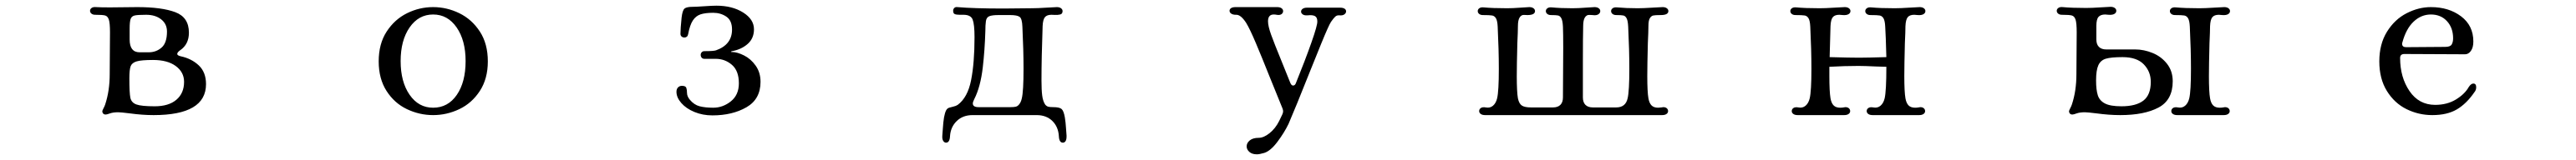

<svg xmlns="http://www.w3.org/2000/svg" viewBox="-20 -405 9040 563"><path d="M317 -380Q333 -379 366 -379L462 -380Q548 -380 595.5 -362Q643 -344 643 -290Q643 -249 612 -228Q602 -221 602 -215Q602 -210 614 -207Q652 -199 677.5 -175Q703 -151 703 -109Q703 0 519 0Q480 0 436 -6Q404 -10 395 -10Q377 -10 366 -6Q355 -2 351 -2Q345 -2 342 -5.5Q339 -9 339 -13Q339 -16 343 -23.5Q347 -31 349 -37Q365 -85 365 -144L366 -291Q366 -324 362 -336Q358 -348 349 -350.5Q340 -353 314 -353Q306 -353 301 -357Q296 -361 296 -367Q296 -373 301.5 -377Q307 -381 317 -380ZM470 -221H502Q528 -221 547 -237.5Q566 -254 566 -294Q566 -321 545.5 -337Q525 -353 493 -353Q463 -353 452.5 -350.5Q442 -348 438.5 -338.5Q435 -329 435 -304V-266Q435 -221 470 -221ZM523 -31Q572 -31 599 -54Q626 -77 626 -117Q626 -151 597 -172.5Q568 -194 517 -194Q476 -194 459.5 -189Q443 -184 438.5 -172Q434 -160 434 -129Q434 -78 437.5 -61Q441 -44 458.5 -37.5Q476 -31 523 -31Z M1309 -189Q1309 -251 1337 -294Q1365 -337 1408.5 -358.5Q1452 -380 1500 -380Q1548 -380 1592 -358.5Q1636 -337 1664 -294Q1692 -251 1692 -189Q1692 -128 1664 -85Q1636 -42 1592 -21Q1548 0 1500 0Q1452 0 1408 -21Q1364 -42 1336.5 -85Q1309 -128 1309 -189ZM1614 -190Q1614 -263 1582.5 -308.5Q1551 -354 1500 -354Q1449 -354 1417.5 -308.5Q1386 -263 1386 -190Q1386 -117 1417.5 -71.5Q1449 -26 1500 -26Q1552 -26 1583 -71Q1614 -116 1614 -190Z M2354 -82Q2354 -92 2359.5 -97.5Q2365 -103 2373 -103Q2386 -103 2388.5 -96Q2391 -89 2391 -78Q2391 -66 2401 -54Q2416 -36 2435.5 -31Q2455 -26 2483 -26Q2517 -26 2545 -48.5Q2573 -71 2573 -112Q2573 -156 2548.5 -177Q2524 -198 2492 -198H2452Q2446 -198 2442.5 -202Q2439 -206 2439 -212Q2439 -217 2442.5 -221Q2446 -225 2452 -225Q2485 -225 2493 -228Q2549 -248 2549 -301Q2549 -333 2529 -346.5Q2509 -360 2483 -360Q2455 -360 2438.5 -354.5Q2422 -349 2411.5 -333Q2401 -317 2395 -285Q2394 -279 2390.5 -276Q2387 -273 2382 -273Q2376 -273 2372 -276.5Q2368 -280 2368 -286Q2368 -304 2372 -343Q2375 -369 2382.5 -375Q2390 -381 2411 -381Q2423 -381 2451 -383Q2481 -385 2494 -385Q2550 -385 2588 -361Q2626 -337 2626 -302Q2626 -270 2604 -250.5Q2582 -231 2549 -225Q2545 -224 2545 -223Q2545 -222 2549 -222Q2567 -222 2591 -210Q2615 -198 2632 -174Q2649 -150 2649 -117Q2649 -56 2599.5 -27.5Q2550 1 2480 1Q2446 1 2417 -11Q2388 -23 2371 -42.5Q2354 -62 2354 -82Z M3293 8Q3296 -8 3300 -16Q3304 -24 3311 -26Q3317 -28 3326 -30Q3335 -32 3341 -36Q3376 -62 3388 -123Q3400 -184 3400 -274Q3400 -319 3393.5 -336Q3387 -353 3361 -353H3348Q3336 -353 3330.5 -355.5Q3325 -358 3325 -367Q3325 -373 3329 -377Q3333 -381 3340 -380Q3397 -375 3502 -375L3601 -376Q3621 -376 3651.5 -378Q3682 -380 3689 -380Q3698 -380 3703.5 -376Q3709 -372 3709 -366Q3709 -356 3700.5 -354Q3692 -352 3682.5 -352.5Q3673 -353 3670 -353Q3654 -353 3647 -344.5Q3640 -336 3639 -313Q3635 -201 3635 -121Q3635 -89 3637.5 -69Q3640 -49 3648 -37Q3653 -31 3659 -29.5Q3665 -28 3676 -28Q3698 -28 3705.5 -21.5Q3713 -15 3717 8Q3720 27 3721 45Q3722 63 3723 72V75Q3723 86 3719.5 91.5Q3716 97 3710 97Q3697 97 3696 74Q3694 41 3673 20.5Q3652 0 3618 0H3393Q3359 0 3337.5 21Q3316 42 3314 74Q3313 97 3300 97Q3294 97 3290 90.5Q3286 84 3287 72Q3288 63 3289 45Q3290 27 3293 8ZM3394 -41Q3394 -28 3414 -28H3527Q3538 -28 3544.5 -29.5Q3551 -31 3556 -37Q3563 -45 3566 -59Q3572 -84 3572 -163Q3572 -229 3568 -311Q3567 -339 3558.5 -345.5Q3550 -352 3525 -352H3484Q3462 -352 3452 -348Q3442 -344 3440 -331Q3438 -317 3438 -295Q3436 -229 3429 -168Q3421 -99 3399 -56Q3394 -46 3394 -41Z M4462 -380Q4472 -380 4477.5 -376Q4483 -372 4483 -366Q4483 -359 4477 -355Q4471 -351 4460 -353Q4456 -354 4450 -354Q4430 -354 4430 -330Q4430 -313 4441 -282.5Q4452 -252 4477 -191L4508 -114Q4512 -104 4518 -104Q4525 -104 4528 -113Q4560 -192 4582 -254.5Q4604 -317 4603 -330Q4603 -344 4594.5 -348.5Q4586 -353 4569 -351H4564Q4556 -351 4551 -355Q4546 -359 4546 -364Q4546 -370 4551.5 -374Q4557 -378 4567 -378H4683Q4693 -378 4698.5 -374.5Q4704 -371 4704 -365Q4704 -359 4698 -354.5Q4692 -350 4681 -351Q4672 -352 4666 -346.5Q4660 -341 4651 -328Q4643 -316 4616.5 -251Q4590 -186 4579 -158Q4525 -22 4502 31Q4487 62 4463 94Q4439 126 4417 133Q4400 138 4391 138Q4374 138 4364.5 129.5Q4355 121 4355 110Q4355 98 4366 89Q4377 80 4397 80Q4415 80 4435.5 63.5Q4456 47 4469 21L4480 -2Q4483 -8 4483 -14Q4483 -17 4481 -23L4434 -139Q4409 -202 4387.5 -253Q4366 -304 4353 -325Q4334 -354 4318 -353H4317Q4307 -353 4301 -357Q4295 -361 4295 -367Q4295 -373 4300.5 -376.5Q4306 -380 4316 -380Z M5187 -379Q5218 -376 5269 -376Q5289 -376 5315 -378Q5341 -380 5347 -380Q5356 -380 5361.5 -376Q5367 -372 5367 -366Q5367 -352 5340 -352Q5338 -352 5328.5 -352.5Q5319 -353 5313 -343.5Q5307 -334 5307 -313Q5307 -295 5305 -253Q5303 -175 5303 -137Q5303 -82 5307 -59Q5311 -40 5321 -33.5Q5331 -27 5353 -27H5430Q5447 -27 5456 -36Q5465 -45 5465 -62L5466 -236Q5466 -290 5465 -311Q5464 -332 5459.5 -340.5Q5455 -349 5448 -350.5Q5441 -352 5423 -352Q5415 -352 5410 -356Q5405 -360 5405 -366Q5405 -372 5410.5 -376Q5416 -380 5426 -379Q5457 -376 5498 -376Q5518 -376 5544 -378Q5570 -380 5576 -380Q5585 -380 5590.5 -376Q5596 -372 5596 -366Q5596 -359 5589 -354.5Q5582 -350 5569 -352Q5567 -352 5557.5 -352.5Q5548 -353 5542 -343.5Q5536 -334 5536 -313Q5535 -277 5535 -189V-62Q5535 -45 5544 -36Q5553 -27 5570 -27H5652Q5685 -27 5692 -59Q5698 -84 5698 -163Q5698 -229 5694 -311Q5693 -332 5688.5 -340.5Q5684 -349 5677 -350.5Q5670 -352 5652 -352Q5644 -352 5639 -356Q5634 -360 5634 -366Q5634 -372 5639.5 -376Q5645 -380 5655 -379Q5687 -376 5727 -376Q5747 -376 5777.5 -378Q5808 -380 5815 -380Q5824 -380 5829.5 -376Q5835 -372 5835 -366Q5835 -352 5808 -352Q5789 -352 5782 -350.5Q5775 -349 5770 -341Q5765 -333 5765 -313Q5765 -295 5763 -253Q5761 -175 5761 -137Q5761 -82 5765 -59Q5768 -42 5776 -34Q5784 -26 5799 -26L5811 -27L5817 -28Q5825 -28 5829.5 -24Q5834 -20 5834 -14Q5834 -8 5828.5 -4Q5823 0 5813 0H5192Q5182 0 5176.5 -4Q5171 -8 5171 -14Q5171 -21 5177 -25Q5183 -29 5194 -27Q5209 -24 5219.5 -33Q5230 -42 5234 -59Q5240 -84 5240 -163Q5240 -229 5236 -311Q5235 -332 5230 -340.5Q5225 -349 5216.5 -350.5Q5208 -352 5184 -352Q5176 -352 5171 -356Q5166 -360 5166 -366Q5166 -372 5171.5 -376Q5177 -380 5187 -379Z M6719 -28Q6727 -28 6731.5 -24Q6736 -20 6736 -14Q6736 -8 6730.5 -4Q6725 0 6715 0H6632H6552Q6542 0 6536.5 -4Q6531 -8 6531 -14Q6531 -21 6537 -25Q6543 -29 6554 -27Q6569 -24 6579.5 -33Q6590 -42 6594 -59Q6600 -85 6600 -170L6565 -171Q6523 -173 6502 -173Q6453 -173 6400 -170V-138Q6400 -83 6404 -59Q6407 -42 6415 -34Q6423 -26 6438 -26Q6445 -26 6450 -27L6456 -28Q6464 -28 6468.5 -24Q6473 -20 6473 -14Q6473 -8 6467.5 -4Q6462 0 6452 0H6369H6289Q6279 0 6273.5 -4Q6268 -8 6268 -14Q6268 -21 6274 -25Q6280 -29 6291 -27Q6306 -24 6316.5 -33Q6327 -42 6331 -59Q6337 -84 6337 -163Q6337 -229 6333 -311Q6332 -332 6327 -340.5Q6322 -349 6313.5 -350.5Q6305 -352 6281 -352Q6273 -352 6268 -356Q6263 -360 6263 -366Q6263 -372 6268.5 -376Q6274 -380 6284 -379Q6315 -376 6366 -376Q6386 -376 6416.5 -378Q6447 -380 6454 -380Q6463 -380 6468.5 -376Q6474 -372 6474 -366Q6474 -359 6467 -355Q6460 -351 6447 -352L6435 -353Q6419 -353 6412 -344.5Q6405 -336 6404 -313L6401 -204Q6471 -202 6504 -202Q6532 -202 6600 -204Q6598 -282 6596 -311Q6595 -332 6590 -340.5Q6585 -349 6576.5 -350.5Q6568 -352 6544 -352Q6536 -352 6531 -356Q6526 -360 6526 -366Q6526 -372 6531.5 -376Q6537 -380 6547 -379Q6578 -376 6629 -376Q6649 -376 6679.5 -378Q6710 -380 6717 -380Q6726 -380 6731.5 -376Q6737 -372 6737 -366Q6737 -359 6730 -355Q6723 -351 6710 -352L6698 -353Q6682 -353 6675 -344.5Q6668 -336 6667 -313Q6667 -295 6665 -253Q6663 -175 6663 -137Q6663 -82 6667 -59Q6670 -42 6678 -34Q6686 -26 6701 -26Q6708 -26 6713 -27Z M7216 -353Q7208 -353 7203 -357Q7198 -361 7198 -367Q7198 -373 7203.5 -377Q7209 -381 7219 -380Q7250 -377 7301 -377Q7321 -377 7350.5 -379Q7380 -381 7387 -381Q7396 -381 7401.5 -377Q7407 -373 7407 -367Q7407 -360 7400 -356Q7393 -352 7380 -353L7368 -354Q7352 -354 7344.5 -345.5Q7337 -337 7337 -314V-266Q7337 -249 7346 -240Q7355 -231 7372 -231H7474Q7504 -231 7534.5 -218.5Q7565 -206 7585 -180.5Q7605 -155 7605 -119Q7605 -53 7555 -26.5Q7505 0 7421 0Q7382 0 7338 -6Q7306 -10 7297 -10Q7279 -10 7268 -6Q7257 -2 7253 -2Q7247 -2 7244 -5.5Q7241 -9 7241 -13Q7241 -16 7245 -23.5Q7249 -31 7251 -37Q7267 -85 7267 -144L7268 -291Q7268 -324 7264 -336Q7260 -348 7251 -350.5Q7242 -353 7216 -353ZM7613 -352Q7605 -352 7600 -356Q7595 -360 7595 -366Q7595 -372 7600.5 -376Q7606 -380 7616 -379Q7648 -376 7698 -376Q7718 -376 7748.5 -378Q7779 -380 7786 -380Q7795 -380 7800.5 -376Q7806 -372 7806 -366Q7806 -359 7799 -355Q7792 -351 7779 -352L7767 -353Q7751 -353 7744 -344.5Q7737 -336 7736 -313Q7736 -295 7734 -253Q7732 -175 7732 -137Q7732 -82 7736 -59Q7739 -42 7747 -34Q7755 -26 7770 -26Q7777 -26 7782 -27L7788 -28Q7796 -28 7800.5 -24Q7805 -20 7805 -14Q7805 -8 7799.5 -4Q7794 0 7784 0H7701H7621Q7611 0 7605.5 -4Q7600 -8 7600 -14Q7600 -21 7606 -25Q7612 -29 7623 -27Q7638 -24 7648.5 -33Q7659 -42 7663 -59Q7669 -84 7669 -163Q7669 -229 7665 -311Q7664 -332 7659 -340.5Q7654 -349 7645.5 -350.5Q7637 -352 7613 -352ZM7528 -117Q7528 -153 7503.5 -178.5Q7479 -204 7429 -204Q7389 -204 7370.5 -198.5Q7352 -193 7344 -175.5Q7336 -158 7336 -122Q7336 -89 7342 -70Q7348 -51 7367 -41Q7386 -31 7425 -31Q7476 -31 7502 -51Q7528 -71 7528 -117Z M8511 -380Q8574 -380 8617 -347.5Q8660 -315 8660 -259Q8660 -238 8651.5 -226Q8643 -214 8631 -214L8418 -215Q8403 -215 8403 -201Q8403 -133 8436 -84.5Q8469 -36 8526 -36Q8568 -36 8599 -55Q8630 -74 8644 -99Q8652 -111 8660 -111Q8670 -111 8670 -98Q8670 -88 8664 -81Q8636 -40 8602 -20Q8568 0 8516 0Q8468 0 8425.5 -21Q8383 -42 8356.5 -85Q8330 -128 8330 -189Q8330 -250 8357 -293.5Q8384 -337 8426 -358.5Q8468 -380 8511 -380ZM8410 -251Q8410 -239 8424 -239L8561 -240Q8579 -240 8584 -248.5Q8589 -257 8589 -270Q8589 -307 8567.5 -330.5Q8546 -354 8511 -354Q8477 -354 8450.5 -329Q8424 -304 8411 -256Q8410 -254 8410 -251Z"/></svg>

Font: Hina Mincho
Style: Regular
Weight: 400
Designer: satsuyako
Foundry: satsuyako
Version: Version 1.100